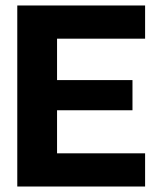

<svg xmlns="http://www.w3.org/2000/svg" viewBox="-20 -680 577 700"><path d="M43 0V-660H509V-539H188V-388H463V-278H188V-121H509V0Z"/></svg>

Font: Bricolage Grotesque 48pt Bricolage Grotesque 48pt Regular
Style: Bold
Weight: 700
Designer: Mathieu Triay
Foundry: Atelier Triay
Version: Version 1.000; ttfautohint (v1.8.4.7-5d5b);gftools[0.9.32]